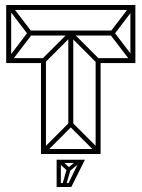

<svg xmlns="http://www.w3.org/2000/svg" viewBox="-20 -620 570 773"><path d="M158 0 145 -13 257 -125 270 -112ZM145 0V-20H385V0ZM145 0V-380H165V0ZM372 0 260 -112 273 -125 385 -13ZM6 -366V-386H154V-366ZM25 -372 11 -384 94 -493 107 -479ZM5 -366V-600H25V-366ZM255 -110V-481H275V-110ZM365 0V-380H385V0ZM94 -479 11 -588 25 -600 107 -493ZM158 -365 145 -378 257 -490 270 -477ZM371 -365 259 -477 272 -490 384 -378ZM93 -477V-497H437V-477ZM376 -366V-386H524V-366ZM6 -580V-600H524V-580ZM507 -372 425 -479 438 -493 521 -384ZM505 -366V-600H525V-366ZM438 -479 425 -493 507 -600 521 -588ZM208 133V29H225V133ZM211 31 225 23 263 58 249 66ZM211 133 216 117H266L262 133ZM230 126 251 53H267L246 126ZM208 36V23H305V36ZM248 133 302 23H322L267 133ZM249 60 293 23 304 33 258 71Z"/></svg>

Font: Octagon Variable
Style: Regular
Weight: 400
Designer: Alexander Royter, Emma Schmalisch, Felix Willnauer, Friederike Temme, Greta Wachholz, Jason Tsiakas, Julia Baskal, Julia
Foundry: Type Design @ HAW Hamburg
Version: Version 1.000